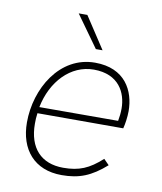

<svg xmlns="http://www.w3.org/2000/svg" viewBox="-80 -762 700 832"><g transform="rotate(10 270.0 -345.5)"><path d="M247.5 6C324.5 6 376 -14.5 441 -71.5L417.5 -95.5C361.5 -44.5 318 -26.5 248.5 -26.5C151.5 -26.5 95 -86.5 95 -193.5C95 -208.5 95.5 -223.5 98 -240H475.5C480.5 -258 485.5 -291.5 485.5 -317C485.5 -406 439 -499 306.5 -499C150.5 -499 60 -341.5 60 -193.5C60 -74 127 6 247.5 6ZM101.5 -267.5C124.5 -383 204 -468.5 306.5 -468.5C416.5 -468.5 453.5 -392.5 453.5 -323C453.5 -304 451.5 -286.5 448 -268ZM199 -697 299 -557.5H328.5L237 -697Z"/></g></svg>

Font: HK Grotesk ExtraLight
Style: Italic
Weight: 200
Italic angle: -16°
Designer: Alfredo Marco Pradil
Foundry: Hanken Design Co.
Version: Version 3.001;FEAKit 1.0